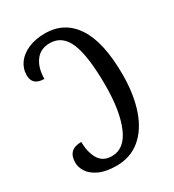

<svg xmlns="http://www.w3.org/2000/svg" viewBox="-178 -825 848 936"><g transform="rotate(-30 246.0 -357.0)"><path d="M34 -103Q34 -140 52.5 -158.5Q71 -177 110 -177Q110 -120 132.5 -81Q155 -42 206 -42Q277 -42 313.5 -128Q350 -214 350 -357Q350 -520 319 -595.5Q288 -671 217 -671Q164 -671 136 -632.5Q108 -594 108 -533Q42 -533 42 -591Q42 -629 64 -659Q86 -689 126.5 -706.5Q167 -724 220 -724Q330 -724 389.5 -633.5Q449 -543 449 -361Q449 -251 420.5 -167Q392 -83 336.5 -36.5Q281 10 202 10Q143 10 105.5 -7.5Q68 -25 51 -51Q34 -77 34 -103Z"/></g></svg>

Font: Noto Serif Cond
Style: Regular
Weight: 400
Width: 3
Designer: Monotype Design Team
Foundry: Monotype Imaging Inc.
Version: Version 1.001